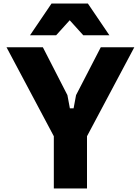

<svg xmlns="http://www.w3.org/2000/svg" viewBox="-20 -1068 790 1088"><path d="M223 -800 362 -529 376 -454H397L411 -529L551 -800H741L473 -296V0H285V-296L17 -800ZM150 -868 272 -1048H478L600 -868H452L321 -1013H429L298 -868Z"/></svg>

Font: Martian Mono SemiExpanded ExtraBold
Style: Regular
Weight: 800
Width: 6
Designer: Roman Shamin
Foundry: Evil Martians
Version: Version 1.000